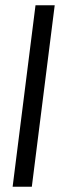

<svg xmlns="http://www.w3.org/2000/svg" viewBox="-20 -640 228 730"><path d="M101 70 188 -620H115L28 70Z"/></svg>

Font: Charger
Style: It
Weight: 400
Designer: Jasper
Foundry: Cannot Into Space Fonts
Version: Version 0.98